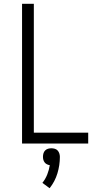

<svg xmlns="http://www.w3.org/2000/svg" viewBox="-20 -755 540 1010"><path d="M96 0H444V-57H158V-735H96ZM241 235Q269 200 282 157Q295 114 295 70Q295 61 292 52Q289 43 283 36.5Q277 30 268 27.5Q259 25 250 25Q241 25 232.5 27.5Q224 30 217.5 36.5Q211 43 208.5 52Q206 61 206 70Q206 78 208 85.5Q210 93 215 99.5Q220 106 227.5 109.5Q235 113 242 114Q238 139 228.5 163Q219 187 203 207Z"/></svg>

Font: Iosevka SS09 Light
Style: Regular
Weight: 300
Monospace: yes
Designer: Belleve Invis
Foundry: Belleve Invis
Version: Version 5.2.1; ttfautohint (v1.8.3)